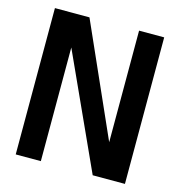

<svg xmlns="http://www.w3.org/2000/svg" viewBox="-104 -793 831 886"><g transform="rotate(15 311.0 -350.0)"><path d="M572 0H418L170 -544V-1H50V-700H215L452 -167V-700H572Z"/></g></svg>

Font: Kulim Park
Style: Bold
Weight: 700
Designer: Noponies / Dale Sattler
Foundry: Noponies
Version: Version 1.000; ttfautohint (v1.8.3)